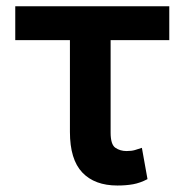

<svg xmlns="http://www.w3.org/2000/svg" viewBox="-20 -565 571 595"><path d="M343.8 9.9Q273.4 9.9 235.1 -30.4Q196.7 -70.7 196.7 -156.2V-440.7H27.3V-545.5H504.6V-440.7H322.8V-154.1Q322.8 -117.2 337.5 -107.1Q352.3 -96.9 372.2 -96.9Q387.8 -96.9 398.4 -100.1Q409.1 -103.3 419.7 -106.9L437.1 -9.9Q414.1 2.1 392.4 6Q370.7 9.9 343.8 9.9Z"/></svg>

Font: Linik Sans SemiBold
Style: Regular
Weight: 600
Designer: Rasmus Andersson (font), Cristiano Sobral (main changes)
Foundry: rsms
Version: Version 3.018;June 1, 2022;FontCreator 14.0.0.2814 64-bit; t